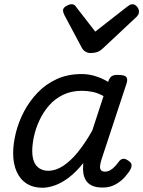

<svg xmlns="http://www.w3.org/2000/svg" viewBox="-20 -868 675 905"><path d="M180 17Q137 17 106 -2.5Q75 -22 58.5 -59Q42 -96 42 -146Q42 -190 54.5 -241Q67 -292 92.5 -341Q118 -390 156.5 -430.5Q195 -471 247 -495Q299 -519 365 -519Q398 -519 430 -509Q462 -499 490 -482L491 -486Q498 -504 507.5 -509.5Q517 -515 535 -515Q567 -515 575 -505.5Q583 -496 577 -476L458 -115Q454 -102 452 -89Q450 -76 455 -67.5Q460 -59 475 -59Q488 -59 500 -66Q512 -73 522.5 -84.5Q533 -96 541 -107Q547 -116 557.5 -119Q568 -122 583 -112Q599 -102 600 -91.5Q601 -81 595 -70Q586 -53 567.5 -32.5Q549 -12 523 2Q497 16 464 16Q433 16 414 7Q395 -2 385.5 -17Q376 -32 373 -51Q370 -70 372 -90Q372 -93 372 -95.5Q372 -98 373 -100Q338 -56 303 -30Q268 -4 236.5 6.5Q205 17 180 17ZM132 -157Q132 -126 140.5 -105.5Q149 -85 166.5 -74Q184 -63 208 -63Q242 -63 277 -85.5Q312 -108 347 -151Q382 -194 415 -253L468 -415Q441 -430 416 -435Q391 -440 366 -440Q316 -440 277 -421Q238 -402 210.5 -370Q183 -338 165.5 -300Q148 -262 140 -224.5Q132 -187 132 -157ZM604 -848Q616 -848 625.5 -837Q635 -826 635 -814Q635 -804 631.5 -798.5Q628 -793 624 -789L465 -640Q451 -627 437.5 -622.5Q424 -618 407 -618Q394 -618 383 -624.5Q372 -631 365 -644L284 -796Q280 -804 278.5 -809.5Q277 -815 277 -819Q277 -831 292 -839.5Q307 -848 316 -848Q327 -848 332.5 -843Q338 -838 342 -831L429 -719L575 -833Q582 -838 588.5 -843Q595 -848 604 -848Z"/></svg>

Font: Playwrite HR
Style: Regular
Weight: 400
Designer: Veronika Burian, José Scaglione
Foundry: TypeTogether
Version: Version 1.002